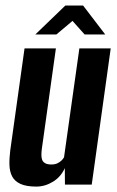

<svg xmlns="http://www.w3.org/2000/svg" viewBox="-20 -671 426 698"><path d="M112.1 7.3Q76.2 7.3 55.1 -2.1Q34 -11.6 24.6 -28.9Q15.3 -46.2 14.4 -70.2Q13.5 -94.2 17.2 -123.7L69.2 -495H183.2L132.2 -130.6Q130.6 -118.9 130.5 -108.6Q130.3 -98.4 133.1 -90.4Q135.9 -82.5 144 -77.8Q152 -73 166.5 -73Q180 -73 189.1 -77.5Q198.1 -82 204 -87.9Q209.9 -93.8 212.8 -99.3L268.5 -495H382.5L313.5 0H216.1L215.6 -59.9Q201.7 -28.3 172.7 -10.5Q143.8 7.3 112.1 7.3ZM108.3 -545.6 217.5 -650.8H282.1L362.6 -545.6H287.7L243.6 -595L184.8 -545.6Z"/></svg>

Font: Alumni Sans SC Thin
Style: Italic
Weight: 100
Italic angle: -8°
Designer: Robert E. Leuschke
Foundry: Robert E. Leuschke
Version: Version 1.016